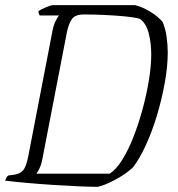

<svg xmlns="http://www.w3.org/2000/svg" viewBox="-24 -724 688 744"><path d="M355 0Q329 0 282 -2Q235 -4 181 -7.5Q127 -11 77.5 -15.5Q28 -20 -4 -24Q-2 -29 0.5 -34.5Q3 -40 8 -44L31 -47Q53 -50 65.5 -64Q78 -78 86 -121L177 -592Q182 -623 190.5 -640.5Q199 -658 205 -664H130Q129 -666 127 -670Q125 -674 125 -681Q133 -687 153.5 -695.5Q174 -704 181 -704H500Q528 -697 558.5 -678.5Q589 -660 606 -639Q617 -614 621.5 -582Q626 -550 626 -521Q626 -467 614.5 -403Q603 -339 584 -276Q565 -213 540.5 -160Q516 -107 490 -74Q461 -48 421.5 -27Q382 -6 355 0ZM117 -51H401Q426 -67 449.5 -104.5Q473 -142 493 -193Q513 -244 528.5 -301Q544 -358 553 -413Q562 -468 562 -513Q562 -558 552 -596Q542 -634 518 -651Q497 -657 460.5 -660.5Q424 -664 382 -666Q340 -668 301 -668Q268 -668 255 -650.5Q242 -633 235 -598L140 -107Q136 -85 128.5 -70.5Q121 -56 117 -51Z"/></svg>

Font: Texturina 72pt 72pt Thin
Style: Italic
Weight: 100
Italic angle: -11°
Designer: Guillermo Torres Carreño
Foundry: Omnibus-Type
Version: Version 1.002; ttfautohint (v1.8.3)